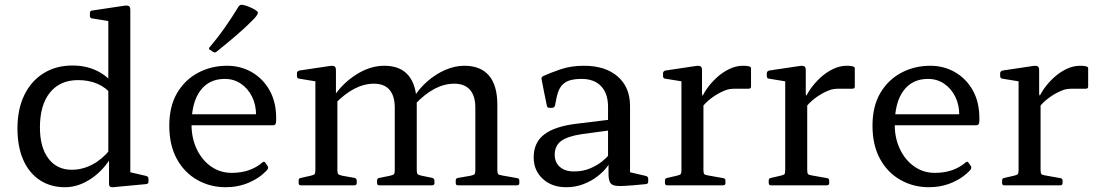

<svg xmlns="http://www.w3.org/2000/svg" viewBox="-20 -775 4592 803"><path d="M433 -162V-597H525V-162ZM449 -378Q422 -410 386.5 -425Q351 -440 307 -440Q231 -440 189 -388Q147 -336 147 -242Q147 -159 182.5 -112Q218 -65 280 -65Q325 -65 366.5 -87Q408 -109 440 -149L450 -126Q415 -64 361.5 -28Q308 8 252 8Q191 8 146 -22Q101 -52 77 -107Q53 -162 53 -238Q53 -318 81.5 -377Q110 -436 162 -468.5Q214 -501 283 -501Q346 -501 395 -474Q444 -447 474 -395ZM433 -568V-714L451 -684L365 -698Q356 -699 356 -709V-721Q356 -730 366 -731L499 -751Q513 -753 519 -749.5Q525 -746 525 -733V-568ZM525 -162V-28L506 -59L592 -39Q601 -36 601 -27V-15Q601 -6 591 -5L452 8Q445 9 440.5 5.5Q436 2 436 -6V-120L433 -129V-162Z M886 -559Q880 -553 871 -558L859 -566Q850 -571 857 -578Q892 -619 922 -662Q952 -705 978 -748Q984 -756 993 -755Q1006 -753 1020.5 -747Q1035 -741 1047 -734Q1055 -729 1057.5 -725Q1060 -721 1056.5 -714.5Q1053 -708 1042 -696Q1007 -660 967 -626Q927 -592 886 -559ZM924 8Q859 8 805 -22.5Q751 -53 719.5 -110.5Q688 -168 688 -249Q688 -331 721 -386.5Q754 -442 809 -471Q864 -500 930 -500Q986 -500 1032.5 -473.5Q1079 -447 1107 -398Q1135 -349 1135 -281Q1135 -277 1135 -271Q1135 -265 1134 -260Q1131 -251 1122 -251H767V-297H1074L1051 -275Q1051 -280 1051 -284.5Q1051 -289 1051 -293Q1051 -337 1034 -371Q1017 -405 987.5 -425Q958 -445 920 -445Q854 -445 817.5 -395.5Q781 -346 781 -254Q781 -197 803 -151Q825 -105 863 -78.5Q901 -52 949 -52Q1027 -52 1078 -96Q1085 -102 1090 -94L1099 -81Q1104 -74 1098 -65Q1067 -31 1021.5 -11.5Q976 8 924 8Z M1895 0Q1886 0 1886 -10V-20Q1886 -30 1896 -31L1948 -40Q1962 -43 1965 -47Q1968 -51 1968 -65V-325Q1968 -374 1945.5 -399.5Q1923 -425 1880 -425Q1797 -425 1717 -340L1708 -364Q1732 -404 1767 -434.5Q1802 -465 1842 -482.5Q1882 -500 1922 -500Q1990 -500 2025 -459Q2060 -418 2060 -337V-64Q2060 -51 2063.5 -47Q2067 -43 2081 -41L2143 -30Q2152 -29 2152 -19V-9Q2152 0 2142 0ZM1238 0Q1229 0 1229 -10V-20Q1229 -30 1239 -31L1279 -40Q1293 -43 1296 -47Q1299 -51 1299 -65V-316H1391V-64Q1391 -51 1394.5 -47Q1398 -43 1412 -40L1463 -31Q1472 -28 1472 -19V-9Q1472 0 1462 0ZM1566 0Q1557 0 1557 -10V-20Q1557 -30 1567 -31L1611 -40Q1625 -43 1628 -47Q1631 -51 1631 -65V-325Q1631 -374 1609 -399.5Q1587 -425 1544 -425Q1462 -425 1380 -340L1371 -364Q1409 -424 1468 -462Q1527 -500 1587 -500Q1655 -500 1689 -458.5Q1723 -417 1723 -337V-64Q1723 -51 1726.5 -47Q1730 -43 1744 -40L1788 -31Q1797 -28 1797 -19V-9Q1797 0 1787 0ZM1299 -316V-462L1317 -432L1231 -446Q1222 -447 1222 -457V-469Q1222 -477 1232 -480L1359 -499Q1373 -501 1379 -497.5Q1385 -494 1385 -481V-382L1391 -365V-316Z M2348 8Q2288 8 2250 -27Q2212 -62 2212 -117Q2212 -179 2256.5 -213Q2301 -247 2395 -258L2534 -275L2532 -230L2413 -214Q2353 -205 2326.5 -185Q2300 -165 2300 -128Q2300 -96 2321.5 -77Q2343 -58 2380 -58Q2418 -58 2447.5 -70.5Q2477 -83 2497 -99Q2517 -115 2525 -126L2537 -113Q2534 -97 2518.5 -76.5Q2503 -56 2477.5 -36.5Q2452 -17 2419 -4.5Q2386 8 2348 8ZM2523 -328Q2523 -384 2494 -414.5Q2465 -445 2412 -445Q2386 -445 2365 -439.5Q2344 -434 2329.5 -417.5Q2315 -401 2308 -368L2301 -333Q2298 -324 2289 -324H2278Q2268 -324 2267 -334Q2261 -362 2255.5 -389.5Q2250 -417 2245 -444Q2243 -452 2252 -457Q2278 -469 2322.5 -484.5Q2367 -500 2422 -500Q2512 -500 2563.5 -455Q2615 -410 2615 -332V-162H2523ZM2615 -162V-28L2596 -59L2682 -39Q2691 -36 2691 -27V-15Q2691 -6 2681 -5L2628 0Q2583 4 2561 2.5Q2539 1 2532 -11Q2525 -23 2525 -48V-99L2523 -107V-162Z M2830 0V-316H2922V0ZM3121 -413Q3121 -404 3111 -404H3055Q3043 -404 3032.5 -402.5Q3022 -401 3010 -396Q2981 -384 2955 -364.5Q2929 -345 2912 -321L2909 -350Q2917 -376 2935 -402Q2953 -428 2977.5 -450.5Q3002 -473 3030.5 -486.5Q3059 -500 3087 -500Q3121 -500 3121 -490ZM2770 0Q2761 0 2761 -10V-20Q2761 -30 2771 -31L2810 -40Q2824 -43 2827 -47Q2830 -51 2830 -65V-180H2922V-64Q2922 -51 2925.5 -47Q2929 -43 2943 -41L3005 -30Q3014 -29 3014 -19V-9Q3014 0 3004 0ZM2830 -316V-462L2848 -432L2762 -446Q2753 -447 2753 -457V-469Q2753 -477 2763 -480L2890 -499Q2904 -501 2910 -497.5Q2916 -494 2916 -481V-382L2922 -365V-316Z M3264 0V-316H3356V0ZM3555 -413Q3555 -404 3545 -404H3489Q3477 -404 3466.5 -402.5Q3456 -401 3444 -396Q3415 -384 3389 -364.5Q3363 -345 3346 -321L3343 -350Q3351 -376 3369 -402Q3387 -428 3411.5 -450.5Q3436 -473 3464.5 -486.5Q3493 -500 3521 -500Q3555 -500 3555 -490ZM3204 0Q3195 0 3195 -10V-20Q3195 -30 3205 -31L3244 -40Q3258 -43 3261 -47Q3264 -51 3264 -65V-180H3356V-64Q3356 -51 3359.5 -47Q3363 -43 3377 -41L3439 -30Q3448 -29 3448 -19V-9Q3448 0 3438 0ZM3264 -316V-462L3282 -432L3196 -446Q3187 -447 3187 -457V-469Q3187 -477 3197 -480L3324 -499Q3338 -501 3344 -497.5Q3350 -494 3350 -481V-382L3356 -365V-316Z M3865 8Q3800 8 3746 -22.5Q3692 -53 3660.5 -110.5Q3629 -168 3629 -249Q3629 -331 3662 -386.5Q3695 -442 3750 -471Q3805 -500 3871 -500Q3927 -500 3973.5 -473.5Q4020 -447 4048 -398Q4076 -349 4076 -281Q4076 -277 4076 -271Q4076 -265 4075 -260Q4072 -251 4063 -251H3708V-297H4015L3992 -275Q3992 -280 3992 -284.5Q3992 -289 3992 -293Q3992 -337 3975 -371Q3958 -405 3928.5 -425Q3899 -445 3861 -445Q3795 -445 3758.5 -395.5Q3722 -346 3722 -254Q3722 -197 3744 -151Q3766 -105 3804 -78.5Q3842 -52 3890 -52Q3968 -52 4019 -96Q4026 -102 4031 -94L4040 -81Q4045 -74 4039 -65Q4008 -31 3962.5 -11.5Q3917 8 3865 8Z M4240 0V-316H4332V0ZM4531 -413Q4531 -404 4521 -404H4465Q4453 -404 4442.5 -402.5Q4432 -401 4420 -396Q4391 -384 4365 -364.5Q4339 -345 4322 -321L4319 -350Q4327 -376 4345 -402Q4363 -428 4387.5 -450.5Q4412 -473 4440.5 -486.5Q4469 -500 4497 -500Q4531 -500 4531 -490ZM4180 0Q4171 0 4171 -10V-20Q4171 -30 4181 -31L4220 -40Q4234 -43 4237 -47Q4240 -51 4240 -65V-180H4332V-64Q4332 -51 4335.5 -47Q4339 -43 4353 -41L4415 -30Q4424 -29 4424 -19V-9Q4424 0 4414 0ZM4240 -316V-462L4258 -432L4172 -446Q4163 -447 4163 -457V-469Q4163 -477 4173 -480L4300 -499Q4314 -501 4320 -497.5Q4326 -494 4326 -481V-382L4332 -365V-316Z"/></svg>

Font: Hahmlet
Style: Regular
Weight: 400
Designer: Minjoo Ham & Mark Frömberg
Foundry: hypertype
Version: Version 1.001; ttfautohint (v1.8.3)